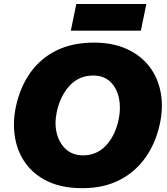

<svg xmlns="http://www.w3.org/2000/svg" viewBox="-20 -946 852 980"><path d="M400.5 14.5Q298.5 14.5 226.2 -19.2Q154 -53 111.5 -111.5Q69 -170 56.5 -244.8Q44 -319.5 61 -401Q82.5 -501.5 134.8 -575Q187 -648.5 268.5 -688.5Q350 -728.5 458.5 -728.5Q557 -728.5 628.8 -695.2Q700.5 -662 743.8 -604.5Q787 -547 800.5 -472.2Q814 -397.5 796 -314Q775 -216.5 723 -142.5Q671 -68.5 590 -27Q509 14.5 400.5 14.5ZM404 -153Q473.5 -153 520.8 -203.2Q568 -253.5 585.5 -335.5Q598 -394.5 587 -445.8Q576 -497 542.8 -528.8Q509.5 -560.5 456 -560.5Q383 -560.5 335.2 -508.5Q287.5 -456.5 270 -375.5Q257 -315.5 270 -264.8Q283 -214 317.5 -183.5Q352 -153 404 -153ZM341.5 -789.5 369.5 -925.5H727L699 -789.5Z"/></svg>

Font: Commissioner ExtraBold
Style: Italic
Weight: 800
Italic angle: -12°
Designer: Kostas Bartsokas
Foundry: Kostas Bartsokas
Version: Version 1.000; ttfautohint (v1.8.3)